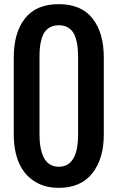

<svg xmlns="http://www.w3.org/2000/svg" viewBox="-20 -904 571 933"><path d="M484.4 -250Q484.4 -132.3 428.5 -61.8Q372.6 8.8 265.6 8.8Q194.3 8.8 144.3 -24.9Q94.2 -58.6 70.6 -116Q46.9 -173.3 46.9 -250V-625Q46.9 -745.6 101.6 -814.7Q156.2 -883.8 265.6 -883.8Q374.5 -883.8 429.4 -814.5Q484.4 -745.1 484.4 -625ZM171.9 -250Q171.9 -219.2 176 -193.4Q180.2 -167.5 190.2 -144Q200.2 -120.6 219.2 -107.2Q238.3 -93.8 265.6 -93.8Q359.4 -93.8 359.4 -250V-625Q359.4 -651.4 357.4 -672.1Q355.5 -692.9 349.4 -714.1Q343.3 -735.4 333.3 -749.5Q323.2 -763.7 306.2 -772.5Q289.1 -781.2 265.6 -781.2Q242.2 -781.2 225.1 -772.5Q208 -763.7 198 -749.5Q188 -735.4 181.9 -714.1Q175.8 -692.9 173.8 -672.1Q171.9 -651.4 171.9 -625Z"/></svg>

Font: Oswald
Style: Stencbab
Weight: 400
Designer: Mathieu Le Lay
Foundry: Mathieu Le Lay
Version: Version 1.000